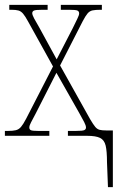

<svg xmlns="http://www.w3.org/2000/svg" viewBox="-22 -556 518 786"><path d="M416 108Q416 63 410.5 40Q405 17 387.5 8.5Q370 0 335 0H256V-20H288Q317 -20 323.5 -23.5Q330 -27 330 -34Q330 -42 322.5 -56.5Q315 -71 302 -94L209 -258L124 -91Q112 -68 105 -55Q98 -42 98 -34Q98 -26 104.5 -23Q111 -20 135 -20H180V0H-2V-20H10Q31 -20 43 -23Q55 -26 64 -36.5Q73 -47 85 -70L195 -284L93 -468Q81 -490 72.5 -500Q64 -510 53.5 -513Q43 -516 24 -516H16V-536H173V-516H152Q123 -516 116.5 -512.5Q110 -509 110 -502Q110 -495 118 -480Q126 -465 139 -443L210 -313L276 -441Q287 -464 294.5 -479Q302 -494 302 -501Q302 -509 295.5 -512.5Q289 -516 260 -516H227V-536H395V-516H390Q369 -516 357 -513.5Q345 -511 336.5 -501Q328 -491 316 -468L224 -288L347 -68Q360 -46 368 -36.5Q376 -27 386 -24.5Q396 -22 413 -22H440V210H420Z"/></svg>

Font: Noto Serif Condensed Thin
Style: Regular
Weight: 100
Width: 3
Designer: Monotype Design Team
Foundry: Monotype Imaging Inc.
Version: Version 2.013; ttfautohint (v1.8.4.7-5d5b)